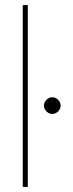

<svg xmlns="http://www.w3.org/2000/svg" viewBox="-20 -740 290 760"><path d="M70 0V-720H90V0ZM187 -289Q174 -289 164 -299Q154 -309 154 -322Q154 -335 164 -345Q174 -355 187 -355Q200 -355 210 -345Q220 -335 220 -322Q220 -309 210 -299Q200 -289 187 -289Z"/></svg>

Font: DM Sans 18pt Thin
Style: Regular
Weight: 250
Designer: Colophon Foundry, Jonny Pinhorn
Foundry: Colophon Foundry
Version: Version 4.004;gftools[0.9.30]